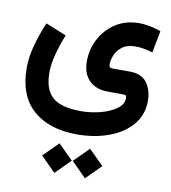

<svg xmlns="http://www.w3.org/2000/svg" viewBox="-92 -473 906 1017"><g transform="rotate(10 360.5 35.5)"><path d="M354 385.3 433.6 306.2 513.2 385.7 433.6 465.3ZM189.5 385.3 269 306.2 348.6 385.3 269 465.3ZM201.7 -262.2Q180.2 -209.5 165.5 -154.3Q150.9 -99.1 150.9 -54.7Q150.9 37.1 197 77.6Q243.2 118.2 348.6 118.7Q404.3 118.7 456.1 105Q507.8 91.3 541 66.9Q574.2 42.5 574.2 9.8Q574.2 -1 570.1 -4.4Q565.9 -7.8 549.3 -7.8H475.6Q409.7 -7.8 372.8 -44.4Q335.9 -81.1 335.9 -147.9Q335.9 -211.4 365.2 -267.6Q394.5 -323.7 448.5 -358.9Q502.4 -394 577.1 -394Q599.6 -394 631.8 -388.2Q664.1 -382.3 691.9 -371.1L669.4 -253.4Q648.4 -259.8 625.5 -264.4Q602.5 -269 577.1 -269Q530.8 -269 504.6 -248.3Q478.5 -227.5 468 -200.4Q457.5 -173.3 457.5 -154.3Q457.5 -141.6 461.7 -137.2Q465.8 -132.8 480.5 -132.8H568.4Q633.8 -132.8 662.4 -93Q690.9 -53.2 690.9 3.9Q690.9 79.6 645 133.3Q599.1 187 522 215.3Q444.8 243.7 351.1 243.7Q200.7 243.7 114.5 167.5Q28.3 91.3 28.3 -58.1Q28.3 -116.2 45.7 -179.7Q63 -243.2 90.3 -307.6Z"/></g></svg>

Font: Vazir FD-WOL-UI
Style: Bold-FD-WOL-UI
Weight: 700
Designer: Saber Rastikerdar
Foundry: Saber Rastikerdar
Version: Version 30.0.0